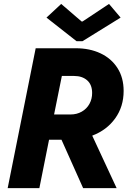

<svg xmlns="http://www.w3.org/2000/svg" viewBox="-20 -968 699 988"><path d="M163.6 -719.7H370.6Q441.4 -719.7 497.1 -693.6Q552.7 -667.5 584.5 -617.9Q616.2 -568.4 616.2 -500Q616.2 -419.4 572.8 -358.9Q529.3 -298.3 454.6 -270L580.1 0H407.7L296.4 -249H232.4L182.6 0H19.5ZM219.2 -877.4 294.9 -947.8 399.9 -857.4H404.8L541 -947.8L600.6 -877.4L404.3 -755.9H374ZM342.3 -378.9Q375.5 -378.9 400.9 -393.6Q426.3 -408.2 440.2 -433.3Q454.1 -458.5 454.1 -489.3Q454.1 -532.2 428.5 -554.7Q402.8 -577.1 361.8 -577.1H298.3L258.3 -378.9Z"/></svg>

Font: Reddit Sans Fudge ExBold Italic
Style: Regular
Weight: 800
Italic angle: -11.25°
Designer: Stephen Hutchings
Version: Version 1.013